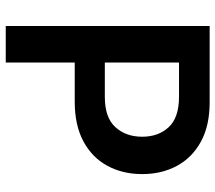

<svg xmlns="http://www.w3.org/2000/svg" viewBox="-62 -706 768 685"><g transform="rotate(90 322.5 -364.0)"><path d="M73.2 0V-727.5H345.2Q428.7 -727.5 485.8 -696.3Q543 -665 572.3 -610.6Q601.6 -556.2 601.6 -486.8Q601.6 -417 572 -362.5Q542.5 -308.1 484.9 -277.1Q427.2 -246.1 343.3 -246.1H203.6V0ZM203.6 -353.5H326.2Q399.9 -353.5 434.1 -391.1Q468.3 -428.7 468.3 -486.8Q468.3 -544.9 434.1 -581.5Q399.9 -618.2 325.2 -618.2H203.6Z"/></g></svg>

Font: Inter-SemiBold
Style: Regular
Weight: 600
Designer: Rasmus Andersson
Foundry: rsms
Version: Version 4.000;git-a52131595